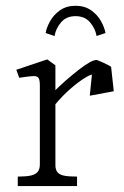

<svg xmlns="http://www.w3.org/2000/svg" viewBox="-20 -628 419 648"><path d="M114.5 -73V-339.5Q114.5 -358.5 110 -365Q105.5 -371.5 92.8 -371.2Q80 -371 45 -365.5L35 -392.5L139.5 -427.5L167 -407.5V-71Q167 -55.5 173.8 -47Q180.5 -38.5 196 -35.2Q211.5 -32 240 -32V0H40V-32Q68 -32 83.8 -35.5Q99.5 -39 107 -47.8Q114.5 -56.5 114.5 -73ZM305.5 -425.5Q309 -425.5 330.5 -415.5Q352 -405.5 355 -402.5L293 -376.5Q284.5 -376.5 263.5 -363.2Q242.5 -350 216 -326.8Q189.5 -303.5 165.5 -274.5L161 -318Q201 -357.5 244.5 -391.5Q288 -425.5 305.5 -425.5ZM290.5 -378.5 355 -402.5 364 -320 283 -305ZM235 -573.5Q204 -573.5 186.2 -552.8Q168.5 -532 164 -506.5L134 -516.5Q137 -534.5 148.8 -556Q160.5 -577.5 182.2 -593Q204 -608.5 235 -608.5Q266 -608.5 287.8 -593Q309.5 -577.5 321.2 -556Q333 -534.5 336 -516.5L306 -506.5Q301.5 -532 283.8 -552.8Q266 -573.5 235 -573.5Z"/></svg>

Font: Didactic
Style: Regular
Weight: 400
Designer: Tyler Finck
Foundry: Etcetera Type Co
Version: Version 3.007;FEAKit 1.0